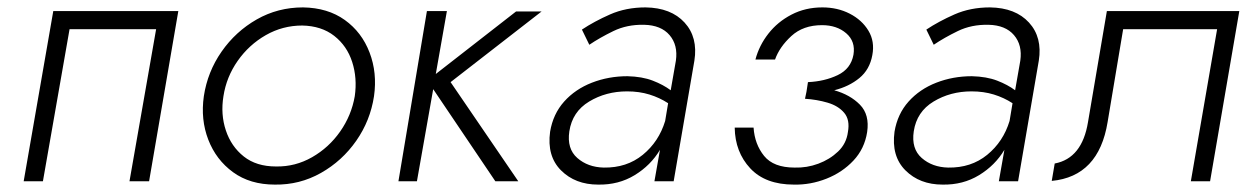

<svg xmlns="http://www.w3.org/2000/svg" viewBox="-20 -490 3395 519"><path d="M462 -460 383 0H330L402 -411H168L96 0H44L124 -460Z M531 -230Q541 -296 579 -350.5Q617 -405 674 -437.5Q731 -470 799 -470Q866 -469 912 -436Q958 -403 979 -348Q1000 -293 991 -230Q981 -164 943 -109.5Q905 -55 847.5 -22.5Q790 10 723 9Q656 9 610 -24.5Q564 -58 543 -112.5Q522 -167 531 -230ZM584 -230Q576 -181 590.5 -137.5Q605 -94 639 -67Q673 -40 726 -40Q778 -39 823.5 -65Q869 -91 899.5 -134.5Q930 -178 939 -230Q946 -279 932 -322.5Q918 -366 883.5 -393Q849 -420 797 -421Q744 -421 698.5 -395Q653 -369 622.5 -325.5Q592 -282 584 -230Z M1134 -460H1188L1158 -290L1375 -459H1444L1198 -268L1381 0H1319L1151 -249L1107 0H1057Z M1573 -369 1553 -410Q1586 -432 1629 -451Q1672 -470 1725 -470Q1794 -469 1830.5 -429Q1867 -389 1857 -326L1801 0H1749L1764 -85Q1739 -43 1695.5 -16.5Q1652 10 1597 9Q1535 9 1496.5 -29.5Q1458 -68 1467 -134Q1475 -182 1505 -215.5Q1535 -249 1580 -266.5Q1625 -284 1676 -284Q1716 -283 1744.5 -272Q1773 -261 1793 -246L1807 -326Q1813 -368 1790 -395Q1767 -422 1721 -423Q1675 -424 1638 -406Q1601 -388 1573 -369ZM1519 -135Q1512 -88 1540.5 -63Q1569 -38 1612 -37Q1674 -36 1717.5 -71.5Q1761 -107 1778 -163L1786 -211Q1763 -226 1735.5 -234.5Q1708 -243 1675 -243Q1618 -243 1572.5 -215.5Q1527 -188 1519 -135Z M2126 9Q2049 9 2008 -35Q1967 -79 1966 -145H2017Q2020 -100 2045.5 -68.5Q2071 -37 2128 -37Q2161 -36 2192 -47.5Q2223 -59 2245.5 -80.5Q2268 -102 2272 -133Q2278 -166 2262 -185Q2246 -204 2217 -212.5Q2188 -221 2156 -223L2160 -242L2164 -268Q2209 -270 2244.5 -287Q2280 -304 2287 -342Q2293 -378 2267.5 -400Q2242 -422 2202 -422Q2151 -422 2119 -392.5Q2087 -363 2075 -329H2022Q2032 -367 2057 -399Q2082 -431 2119.5 -450.5Q2157 -470 2203 -470Q2244 -470 2277 -453Q2310 -436 2327.5 -407Q2345 -378 2338 -341Q2331 -302 2303 -279Q2275 -256 2235 -246Q2278 -234 2304.5 -207Q2331 -180 2324 -133Q2317 -88 2287 -56Q2257 -24 2214 -7Q2171 10 2126 9Z M2504 -369 2484 -410Q2517 -432 2560 -451Q2603 -470 2656 -470Q2725 -469 2761.5 -429Q2798 -389 2788 -326L2732 0H2680L2695 -85Q2670 -43 2626.5 -16.5Q2583 10 2528 9Q2466 9 2427.5 -29.5Q2389 -68 2398 -134Q2406 -182 2436 -215.5Q2466 -249 2511 -266.5Q2556 -284 2607 -284Q2647 -283 2675.5 -272Q2704 -261 2724 -246L2738 -326Q2744 -368 2721 -395Q2698 -422 2652 -423Q2606 -424 2569 -406Q2532 -388 2504 -369ZM2450 -135Q2443 -88 2471.5 -63Q2500 -38 2543 -37Q2605 -36 2648.5 -71.5Q2692 -107 2709 -163L2717 -211Q2694 -226 2666.5 -234.5Q2639 -243 2606 -243Q2549 -243 2503.5 -215.5Q2458 -188 2450 -135Z M3330 -460 3251 0H3199L3270 -411H3016L2974 -160Q2950 -13 2823 -1L2831 -48Q2905 -62 2921 -160L2972 -460Z"/></svg>

Font: Jost* Light
Style: Italic
Weight: 300
Italic angle: -10°
Version: Version 3.7